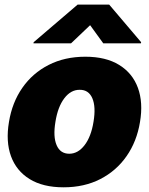

<svg xmlns="http://www.w3.org/2000/svg" viewBox="-20 -797 642 827"><path d="M253.9 9.8Q165 9.8 107.7 -25.6Q50.3 -61 27.3 -124.3Q4.4 -187.5 18.6 -271.5Q32.2 -355.5 76.2 -418.7Q120.1 -481.9 189.5 -517.3Q258.8 -552.7 347.7 -552.7Q436 -552.7 493.4 -517.3Q550.8 -481.9 574 -418.7Q597.2 -355.5 583 -271.5Q569.3 -187.5 525.1 -124.3Q481 -61 411.9 -25.6Q342.8 9.8 253.9 9.8ZM278.3 -134.8Q315.9 -134.8 344.2 -171.6Q372.6 -208.5 382.8 -272.5Q393.6 -336.9 377.7 -373.8Q361.8 -410.6 323.2 -410.2Q285.2 -410.6 257.1 -373.8Q229 -336.9 218.8 -272.5Q208 -208.5 223.9 -171.6Q239.7 -134.8 278.3 -134.8ZM424.8 -610.4 368.2 -688.5 286.1 -610.4H124L125 -615.2L314.5 -777.3H450.2L587.9 -615.2L586.9 -610.4Z"/></svg>

Font: Inter Tight Black
Style: Italic
Weight: 900
Italic angle: -9.39999°
Designer: Rasmus Andersson
Foundry: rsms
Version: Version 3.004; ttfautohint (v1.8.4.7-5d5b)